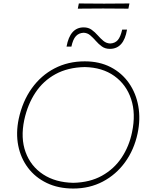

<svg xmlns="http://www.w3.org/2000/svg" viewBox="-20 -1079 859 1108"><path d="M403 9Q316.5 9 250 -23Q183.5 -55 141.5 -110.8Q99.5 -166.5 85.2 -239Q71 -311.5 88 -393Q110 -495 163.5 -569.5Q217 -644 295 -684.5Q373 -725 469 -725Q554 -725 618.8 -691.5Q683.5 -658 724.2 -599.5Q765 -541 778.2 -466.2Q791.5 -391.5 774 -309Q754 -215 702 -143.2Q650 -71.5 573.5 -31.2Q497 9 403 9ZM403 -24Q498.5 -26 568.5 -65Q638.5 -104 682 -169.5Q725.5 -235 742 -316Q764.5 -422.5 736.8 -506.8Q709 -591 639.8 -640.5Q570.5 -690 469 -692Q371.5 -690 300.5 -651.2Q229.5 -612.5 184.5 -544.5Q139.5 -476.5 120 -387Q98 -282 127.8 -200.8Q157.5 -119.5 228.8 -72.8Q300 -26 403 -24ZM614 -797Q587 -797 568 -810.8Q549 -824.5 533.2 -842.8Q517.5 -861 500.8 -875.2Q484 -889.5 462 -890Q434.5 -888.5 417.8 -870.2Q401 -852 392 -810H364Q384 -921 463 -921Q490 -921 509 -907.2Q528 -893.5 544 -875.2Q560 -857 576.8 -843Q593.5 -829 616 -828Q644 -829.5 659.8 -847.8Q675.5 -866 685 -908H713Q694.5 -797 614 -797ZM429 -1029 435 -1059Q468 -1058.5 504.8 -1058.5Q541.5 -1058.5 581 -1058Q621 -1058.5 657.5 -1058.5Q694 -1058.5 727 -1059L721 -1029Q688 -1029.5 651.5 -1029.5Q615 -1029.5 575 -1030Q535.5 -1029.5 498.8 -1029.5Q462 -1029.5 429 -1029Z"/></svg>

Font: Commissioner Loud Thin
Style: Italic
Weight: 100
Italic angle: -12°
Designer: Kostas Bartsokas
Foundry: Kostas Bartsokas
Version: Version 1.000; ttfautohint (v1.8.3)